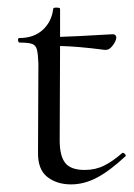

<svg xmlns="http://www.w3.org/2000/svg" viewBox="-20 -473 353 505"><path d="M303 -71Q306 -71 309 -67.5Q312 -64 310 -62Q268 -23 234.5 -5.5Q201 12 167 12Q129 12 104 -8Q79 -28 80 -73L81 -306Q80 -332 77 -343Q74 -354 64.5 -357.5Q55 -361 32 -361Q28 -361 27.5 -367Q27 -373 31 -373Q69 -373 92.5 -394.5Q116 -416 120 -450Q120 -453 128 -453Q138 -453 138 -450V-376Q175 -377 277 -383Q281 -383 283.5 -380.5Q286 -378 286 -374Q285 -364 275.5 -352Q266 -340 254 -342Q185 -351 138 -352L137 -104Q137 -63 151.5 -44.5Q166 -26 203 -26Q231 -26 254 -37.5Q277 -49 302 -71Z"/></svg>

Font: Cormorant Upright
Style: Regular
Weight: 400
Designer: Christian Thalmann (Catharsis Fonts)
Foundry: Catharsis Fonts
Version: Version 3.302